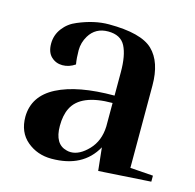

<svg xmlns="http://www.w3.org/2000/svg" viewBox="-82 -583 687 678"><g transform="rotate(15 262.0 -243.5)"><path d="M320 -234Q204 -234 174 -173Q161 -147 161 -108Q161 -41 207 -30Q214 -28 222 -28Q254 -28 286 -61.5Q318 -95 320 -148ZM160 -332Q138 -317 114 -317Q90 -317 73 -333Q56 -349 56 -380.5Q56 -412 75 -437Q94 -462 124 -474Q183 -499 236 -499Q354 -499 397 -457.5Q440 -416 440 -330V-29L524 -23V-1L333 11L324 -73Q277 12 162 12Q110 12 72.5 -19.5Q35 -51 35 -108Q36 -184 111 -222.5Q186 -261 320 -261V-347Q320 -408 303 -441Q286 -474 240 -474Q194 -474 171 -436Q156 -411 156 -383Q156 -355 160 -332Z"/></g></svg>

Font: Rufina
Style: Bold
Weight: 700
Designer: Martin Sommaruga
Foundry: Martin Sommaruga
Version: Version 1.001